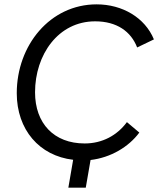

<svg xmlns="http://www.w3.org/2000/svg" viewBox="-20 -726 727 882"><path d="M294 136H374L396 9C489 -2 571 -51 620 -117L563 -165C518 -104 450 -67 369 -67C228 -67 141 -159 141 -302C141 -474 247 -628 417 -628C517 -628 582 -581 610 -508L687 -545C646 -645 542 -706 424 -706C210 -706 57 -518 57 -298C57 -130 161 -10 316 8Z"/></svg>

Font: Fixel Display
Style: Italic
Weight: 400
Italic angle: -10°
Designer: AlfaBravo + MacPaw
Foundry: Kyrylo Tkachov, Marchela Mozhyna, Serhii Makarenko, Maria Weinstein, Zakhar Kryvoshyya
Version: Version 1.210;Glyphs 3.2 (3217)